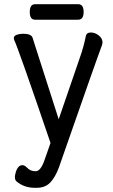

<svg xmlns="http://www.w3.org/2000/svg" viewBox="-20 -872 540 916"><path d="M353 -778H147Q122 -778 122 -815Q122 -852 148 -852H353Q379 -852 379 -815Q379 -778 353 -778ZM150 -55Q175 -55 194 -113L221 -190Q66 -645 47 -683Q46 -690 46 -691Q46 -701 60 -706Q74 -711 90 -711Q128 -711 135 -693L260 -303L361 -597Q379 -647 390 -702Q394 -717 413.5 -717Q433 -717 451 -703Q469 -689 469 -670Q469 -664 466 -655Q443 -595 261 -73Q244 -27 220 -1.5Q196 24 155 24H146Q93 24 56 -9Q51 -18 51 -25Q51 -40 59 -61Q69 -84 87 -84Q97 -84 108 -73Q124 -55 150 -55Z"/></svg>

Font: Moon Stars Kai HW
Style: Bold
Weight: 700
Designer: GuiWonder
Version: Version 1.101